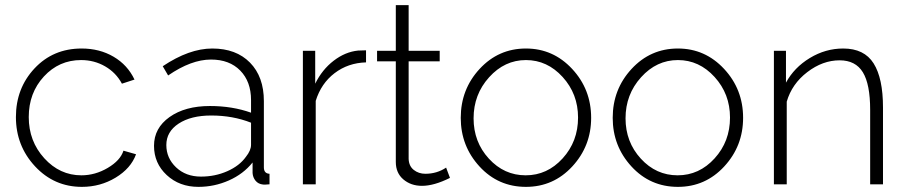

<svg xmlns="http://www.w3.org/2000/svg" viewBox="-20 -718 3533 748"><path d="M299 10Q191 10 116.5 -70Q42 -150 42 -262Q42 -374 114.5 -451.5Q187 -529 298 -529Q368 -529 422.5 -497Q477 -465 504 -408L455 -392Q432 -435 389.5 -459.5Q347 -484 296 -484Q210 -484 151 -420Q92 -356 92 -262Q92 -168 152.5 -101.5Q213 -35 297 -35Q351 -35 400 -64Q449 -93 461 -131L510 -117Q490 -62 430.5 -26Q371 10 299 10Z M580 -150Q580 -219 640.5 -262Q701 -305 798 -305Q885 -305 958 -279V-328Q958 -400 916 -443Q874 -486 802 -486Q725 -486 635 -424L614 -460Q717 -529 807 -529Q900 -529 954 -474Q1008 -419 1008 -324V-66Q1008 -42 1030 -41V0Q1008 2 1005 1Q986 -1 975.5 -14Q965 -27 964 -44V-85Q928 -40 871.5 -15Q815 10 753 10Q679 10 629.5 -36Q580 -82 580 -150ZM938 -107Q958 -132 958 -154V-240Q887 -268 803 -268Q724 -268 676 -236.5Q628 -205 628 -153Q628 -102 666 -66Q704 -30 763 -30Q818 -30 865.5 -51Q913 -72 938 -107Z M1406 -475Q1336 -473 1283.5 -433Q1231 -393 1210 -325V0H1160V-520H1208V-392Q1235 -447 1280 -481.5Q1325 -516 1375 -521Q1388 -522 1406 -522Z M1733 -25Q1671 6 1624 6Q1581 6 1551.5 -19Q1522 -44 1522 -87V-479H1449V-520H1522V-698H1572V-520H1693V-479H1572V-99Q1573 -71 1592 -56Q1611 -41 1637 -41Q1682 -41 1718 -65Z M1775 -259Q1775 -370 1848.5 -449.5Q1922 -529 2029 -529Q2135 -529 2209 -449.5Q2283 -370 2283 -259Q2283 -149 2209.5 -69.5Q2136 10 2029 10Q1921 10 1848 -69.5Q1775 -149 1775 -259ZM2232 -260Q2232 -352 2172 -418Q2112 -484 2029 -484Q1946 -484 1885.5 -417Q1825 -350 1825 -257Q1825 -165 1884.5 -100Q1944 -35 2028 -35Q2112 -35 2172 -101Q2232 -167 2232 -260Z M2367 -259Q2367 -370 2440.5 -449.5Q2514 -529 2621 -529Q2727 -529 2801 -449.5Q2875 -370 2875 -259Q2875 -149 2801.5 -69.5Q2728 10 2621 10Q2513 10 2440 -69.5Q2367 -149 2367 -259ZM2824 -260Q2824 -352 2764 -418Q2704 -484 2621 -484Q2538 -484 2477.5 -417Q2417 -350 2417 -257Q2417 -165 2476.5 -100Q2536 -35 2620 -35Q2704 -35 2764 -101Q2824 -167 2824 -260Z M3420 0H3370V-290Q3370 -390 3341.5 -436.5Q3313 -483 3251 -483Q3185 -483 3125 -437Q3065 -391 3045 -322V0H2995V-520H3042V-396Q3074 -455 3135 -492Q3196 -529 3265 -529Q3347 -529 3383.5 -471Q3420 -413 3420 -299Z"/></svg>

Font: Raleway-v4020 Light
Style: Regular
Weight: 300
Designer: Matt McInerney, Pablo Impallari, Rodrigo Fuenzalida
Foundry: Matt McInerney, Pablo Impallari, Rodrigo Fuenzalida
Version: Version 4.020;PS 004.020;hotconv 1.0.88;makeotf.lib2.5.64775